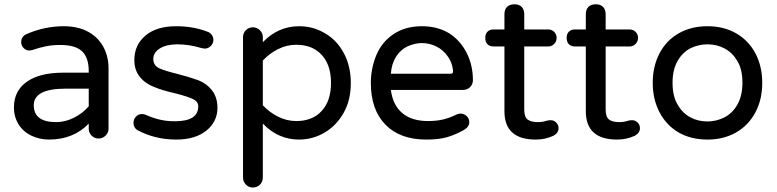

<svg xmlns="http://www.w3.org/2000/svg" viewBox="-20 -629 3560 880"><path d="M125 -6.8Q86.9 -24.4 65.4 -58.6Q43.9 -92.8 43.9 -136.7Q43.9 -212.9 103 -254.4Q162.1 -295.9 269.5 -295.9H386.7V-302.7Q386.7 -365.2 356 -394Q325.2 -422.9 256.8 -422.9Q221.7 -422.9 193.4 -417.5Q165 -412.1 127 -399.4L114.3 -397.5Q99.6 -397.5 88.4 -408.7Q77.1 -419.9 77.1 -435.5Q77.1 -462.9 103.5 -473.6Q185.5 -508.8 272.5 -508.8Q339.8 -508.8 387.7 -481.4Q432.6 -455.1 455.1 -411.6Q477.5 -368.2 477.5 -315.4V-39.1Q477.5 -20.5 463.9 -7.3Q450.2 5.9 431.6 5.9Q413.1 5.9 399.9 -7.3Q386.7 -20.5 386.7 -39.1V-62.5Q316.4 10.7 204.1 10.7Q162.1 10.7 125 -6.8ZM386.7 -141.6V-222.7H281.2Q134.8 -222.7 134.8 -146.5Q134.8 -69.3 237.3 -69.3Q279.3 -69.3 318.8 -89.4Q358.4 -109.4 386.7 -141.6Z M608.4 -33.2Q591.8 -44.9 591.8 -66.4Q591.8 -82 603 -94.2Q614.3 -106.4 630.9 -106.4Q640.6 -106.4 648.4 -102.5Q681.6 -87.9 712.9 -80.6Q744.1 -73.2 781.2 -73.2Q888.7 -73.2 888.7 -141.6Q888.7 -163.1 865.2 -174.8Q840.8 -186.5 783.2 -201.2Q726.6 -213.9 688.5 -229.5Q646.5 -245.1 621.1 -276.4Q595.7 -307.6 595.7 -353.5Q595.7 -422.9 646.5 -465.8Q697.3 -508.8 787.1 -508.8Q865.2 -508.8 928.7 -484.4Q942.4 -480.5 950.2 -469.7Q958 -459 958 -446.3Q958 -430.7 946.3 -418.5Q934.6 -406.2 918 -406.2L905.3 -408.2Q846.7 -425.8 793.9 -425.8Q743.2 -425.8 712.9 -407.2Q682.6 -388.7 682.6 -358.4Q682.6 -330.1 709 -316.4Q737.3 -303.7 793.9 -290Q846.7 -276.4 887.7 -261.7Q927.7 -246.1 952.1 -214.4Q976.6 -182.6 976.6 -134.8Q976.6 -71.3 925.8 -30.3Q875 10.7 787.1 10.7Q690.4 10.7 608.4 -33.2Z M1093.8 184.6V-459Q1093.8 -477.5 1106.9 -490.7Q1120.1 -503.9 1138.7 -503.9Q1157.2 -503.9 1170.9 -490.7Q1184.6 -477.5 1184.6 -459V-435.5Q1254.9 -508.8 1350.6 -508.8Q1414.1 -508.8 1465.8 -478.5Q1522.5 -447.3 1555.2 -386.7Q1587.9 -326.2 1587.9 -249Q1587.9 -168.9 1554.7 -111.3Q1521.5 -52.7 1467.3 -21Q1413.1 10.7 1350.6 10.7Q1254.9 10.7 1184.6 -62.5V184.6Q1184.6 204.1 1171.4 217.3Q1158.2 230.5 1138.7 230.5Q1120.1 230.5 1106.9 216.8Q1093.8 203.1 1093.8 184.6ZM1497.1 -249Q1497.1 -331.1 1454.6 -377.4Q1412.1 -423.8 1337.9 -423.8Q1294.9 -423.8 1255.4 -404.3Q1215.8 -384.8 1184.6 -351.6V-146.5Q1215.8 -113.3 1255.4 -93.8Q1294.9 -74.2 1337.9 -74.2Q1412.1 -74.2 1454.6 -120.6Q1497.1 -167 1497.1 -249Z M1679.7 -249Q1679.7 -315.4 1705.1 -377Q1731.4 -438.5 1785.2 -473.6Q1838.9 -508.8 1914.1 -508.8Q1986.3 -508.8 2040 -475.6Q2090.8 -442.4 2119.1 -386.2Q2147.5 -330.1 2147.5 -261.7Q2147.5 -243.2 2134.8 -230Q2122.1 -216.8 2101.6 -216.8H1771.5Q1780.3 -147.5 1823.7 -110.8Q1867.2 -74.2 1941.4 -74.2Q1980.5 -74.2 2011.2 -81.5Q2042 -88.9 2073.2 -104.5Q2080.1 -108.4 2090.8 -108.4Q2106.4 -108.4 2118.7 -97.2Q2130.9 -85.9 2130.9 -69.3Q2130.9 -46.9 2104.5 -32.2Q2063.5 -9.8 2026.4 0.5Q1989.3 10.7 1933.6 10.7Q1813.5 10.7 1746.6 -57.6Q1679.7 -126 1679.7 -249ZM2056.6 -303.7Q2052.7 -342.8 2033.2 -369.1Q2011.7 -400.4 1980 -416Q1948.2 -431.6 1914.1 -431.6Q1882.8 -431.6 1848.6 -417Q1814.5 -400.4 1794.4 -367.7Q1774.4 -335 1771.5 -291H2044.9Q2057.6 -291 2056.6 -303.7Z M2540 -42Q2540 -19.5 2516.6 -6.8Q2478.5 10.7 2435.5 10.7Q2292 10.7 2292 -119.1V-416H2243.2Q2224.6 -416 2214.4 -426.3Q2204.1 -436.5 2204.1 -455.1Q2204.1 -473.6 2214.4 -483.9Q2224.6 -494.1 2243.2 -494.1H2292V-563.5Q2292 -585.9 2304.2 -597.7Q2316.4 -609.4 2337.9 -609.4Q2359.4 -609.4 2371.1 -597.2Q2382.8 -585 2382.8 -563.5V-494.1H2492.2Q2508.8 -494.1 2520 -482.9Q2531.2 -471.7 2531.2 -455.1Q2531.2 -439.5 2520 -427.7Q2508.8 -416 2492.2 -416H2382.8V-127Q2382.8 -92.8 2398.4 -81.1Q2414.1 -69.3 2445.3 -69.3Q2465.8 -69.3 2484.4 -75.2Q2486.3 -75.2 2487.3 -76.2Q2497.1 -78.1 2503.9 -78.1Q2518.6 -78.1 2529.3 -67.4Q2540 -56.6 2540 -42Z M2913.1 -42Q2913.1 -19.5 2889.6 -6.8Q2851.6 10.7 2808.6 10.7Q2665 10.7 2665 -119.1V-416H2616.2Q2597.7 -416 2587.4 -426.3Q2577.1 -436.5 2577.1 -455.1Q2577.1 -473.6 2587.4 -483.9Q2597.7 -494.1 2616.2 -494.1H2665V-563.5Q2665 -585.9 2677.2 -597.7Q2689.5 -609.4 2710.9 -609.4Q2732.4 -609.4 2744.1 -597.2Q2755.9 -585 2755.9 -563.5V-494.1H2865.2Q2881.8 -494.1 2893.1 -482.9Q2904.3 -471.7 2904.3 -455.1Q2904.3 -439.5 2893.1 -427.7Q2881.8 -416 2865.2 -416H2755.9V-127Q2755.9 -92.8 2771.5 -81.1Q2787.1 -69.3 2818.4 -69.3Q2838.9 -69.3 2857.4 -75.2Q2859.4 -75.2 2860.4 -76.2Q2870.1 -78.1 2877 -78.1Q2891.6 -78.1 2902.3 -67.4Q2913.1 -56.6 2913.1 -42Z M3090.8 -21.5Q3034.2 -54.7 3002.9 -114.3Q2971.7 -173.8 2971.7 -249Q2971.7 -325.2 3002.9 -384.8Q3034.2 -444.3 3091.3 -476.6Q3148.4 -508.8 3222.7 -508.8Q3296.9 -508.8 3353.5 -476.6Q3411.1 -443.4 3442.4 -384.3Q3473.6 -325.2 3473.6 -249Q3473.6 -172.9 3442.4 -114.3Q3410.2 -53.7 3353 -21.5Q3295.9 10.7 3222.7 10.7Q3147.5 10.7 3090.8 -21.5ZM3299.8 -90.8Q3337.9 -110.4 3360.4 -150.9Q3382.8 -191.4 3382.8 -250Q3382.8 -311.5 3359.4 -349.6Q3337.9 -386.7 3302.2 -406.2Q3266.6 -425.8 3222.7 -425.8Q3182.6 -425.8 3145.5 -408.2Q3107.4 -388.7 3085 -348.6Q3062.5 -308.6 3062.5 -250Q3062.5 -187.5 3085.9 -149.4Q3107.4 -111.3 3143.1 -91.8Q3178.7 -72.3 3222.7 -72.3Q3262.7 -72.3 3299.8 -90.8Z"/></svg>

Font: jf-openhuninn-1.1
Style: Regular
Weight: 400
Designer: [Kosugi Maru]
      Designed by Motoya company      

      [Varela Round]
      Joe Prince(Latin component); Avraham Co
Foundry: justfont CO.,LTD.
Version: 1.1